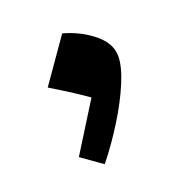

<svg xmlns="http://www.w3.org/2000/svg" viewBox="-75 -852 462 482"><g transform="rotate(-20 155.5 -611.5)"><path d="M127.4 -439 72.3 -478 153.3 -607.9Q124.5 -627.9 102.8 -641.6Q81.1 -655.3 58.6 -668.9L139.2 -784.2Q185.1 -771.5 218.5 -744.1Q252 -716.8 252 -682.6Q252 -655.3 234.9 -614.3Q217.8 -573.2 189.5 -527.3Q161.1 -481.4 127.4 -439Z"/></g></svg>

Font: Pinar-FD SemiBold
Style: Regular
Weight: 600
Designer: Amin Abedi
Version: Version 2.000